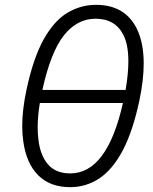

<svg xmlns="http://www.w3.org/2000/svg" viewBox="-20 -765 634 795"><path d="M270.5 10Q187.5 10 138.2 -39.2Q89 -88.5 76.5 -179Q72 -209 72 -242.5Q72 -310 89.5 -392.5Q117.5 -523.5 160.2 -600.8Q203 -678 258.2 -711.5Q313.5 -745 377.5 -745Q500 -745 548.5 -642Q575 -585 575 -502Q575 -435 557.5 -350.5Q530 -221 488 -141.8Q446 -62.5 391 -26.2Q336 10 270.5 10ZM375.5 -687.5Q299.5 -687.5 244.8 -618.8Q190 -550 155.5 -392.5H500Q511.5 -459.5 511.5 -511Q511.5 -577 492.5 -617Q459 -687.5 375.5 -687.5ZM271 -47Q423.5 -47 489 -338.5H145Q136 -284 136 -238Q136 -211.5 139 -187.5Q146.5 -121.5 178.8 -84.2Q211 -47 271 -47Z"/></svg>

Font: Heraclito Light
Style: Italic
Weight: 300
Italic angle: -12°
Designer: Kostas Bartsokas (font) & Cristiano Sobral (main changes)
Foundry: Kostas Bartsokas (font) & Cristiano Sobral (main changes)
Version: Version 1.00;July 8, 2020;FontCreator 13.0.0.2655 64-bit